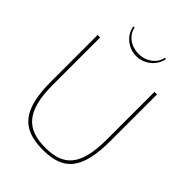

<svg xmlns="http://www.w3.org/2000/svg" viewBox="-260 -1038 1174 1174"><g transform="rotate(45 327.0 -451.0)"><path d="M70 -322C70 -82 142 12 330 12C510 12 584 -75 584 -322V-722H562V-312C562 -84 490 -8 331 -8C168 -8 92 -88 92 -312V-722H70ZM188 -914C196 -848 258 -797 329 -797C398 -797 459 -848 470 -914H460C449 -858 395 -817 330 -817C262 -817 209 -856 198 -914Z"/></g></svg>

Font: Perun Thin
Style: Regular
Weight: 100
Foundry: Copyright (c) Stefan Peev, Context Ltd, 2016
Version: Version 1.089